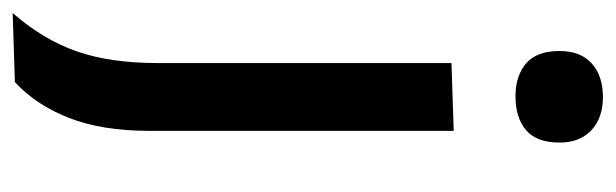

<svg xmlns="http://www.w3.org/2000/svg" viewBox="-354 -422 972 303"><g transform="rotate(90 131.5 -270.0)"><path d="M0 195.5Q42 147.5 60.5 94.5Q79 41.5 79 -33V-497L186 -500.5V-20Q186 54.5 165.5 106.8Q145 159 109 192ZM131.5 -598Q99 -598 79.5 -614.8Q60 -631.5 60 -667.5Q60 -701 79.8 -718.5Q99.5 -736 132.5 -736Q165.5 -736 185 -717.8Q204.5 -699.5 204.5 -667.5Q204.5 -631.5 185 -614.8Q165.5 -598 131.5 -598Z"/></g></svg>

Font: Heraclito Medium
Style: Regular
Weight: 500
Designer: Kostas Bartsokas (font) & Cristiano Sobral (main changes)
Foundry: Kostas Bartsokas (font) & Cristiano Sobral (main changes)
Version: Version 1.00;July 8, 2020;FontCreator 13.0.0.2655 64-bit